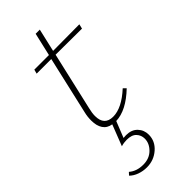

<svg xmlns="http://www.w3.org/2000/svg" viewBox="-239 -538 817 817"><g transform="rotate(-45 169.0 -129.5)"><path d="M112 -114Q106 -90 106 -72Q106 -15 159 -15Q211 -15 273 -72L285 -60Q217 5 155 7L126 80Q132 79 142 79Q175 79 193.5 98.5Q212 118 212 146Q212 185 181 212Q150 239 108 239Q85 239 64 231.5Q43 224 29 210L40 198Q65 220 105 220Q142 220 165 197Q188 174 188 146Q188 125 174 110Q160 95 130 95Q112 95 96 100L133 5Q107 1 94 -18.5Q81 -38 81 -69Q81 -93 86 -113L146 -375H58L63 -394H151L175 -498H200L176 -394L335 -395L330 -374L172 -375Z"/></g></svg>

Font: Ysabeau Infant Extralight
Style: Italic
Weight: 200
Italic angle: -12°
Designer: Christian Thalmann (Catharsis Fonts)
Version: Version 0.003